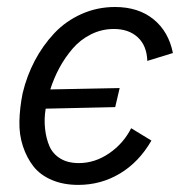

<svg xmlns="http://www.w3.org/2000/svg" viewBox="-20 -516 516 546"><path d="M202.6 9.8Q160.2 9.8 127.4 -4.2Q94.7 -18.1 75.4 -42.5Q56.2 -66.9 45.2 -100.1Q34.2 -133.3 35.2 -171.4Q36.1 -209.5 44.4 -251Q56.2 -300.3 79.1 -343.8Q102.1 -387.2 134.5 -421.6Q167 -456.1 211.7 -476.1Q256.3 -496.1 307.1 -496.1Q373.5 -496.1 416.5 -461.2Q459.5 -426.3 471.7 -365.2L398.9 -342.8Q397.5 -386.2 371.8 -409.9Q346.2 -433.6 303.7 -433.6Q269.5 -433.6 239 -418.5Q208.5 -403.3 186.5 -377.7Q164.6 -352.1 148.9 -323Q133.3 -293.9 123 -261.7L320.3 -265.6L307.6 -211.4L109.9 -207Q105 -177.2 108.2 -149.4Q111.3 -121.6 120.8 -99.9Q130.4 -78.1 151.6 -65.2Q172.9 -52.2 204.1 -52.2Q250 -52.2 290.5 -80.1Q331.1 -107.9 353 -151.4L410.6 -116.2Q375 -54.7 321 -22.5Q267.1 9.8 202.6 9.8Z"/></svg>

Font: HK Grotesk Italic
Style: Regular
Weight: 400
Italic angle: -13°
Designer: Alfredo Marco Pradil and Stefan Peev
Foundry: Hanken Design Co.
Version: Version 1.000;PS 001.000;hotconv 1.0.88;makeotf.lib2.5.64775